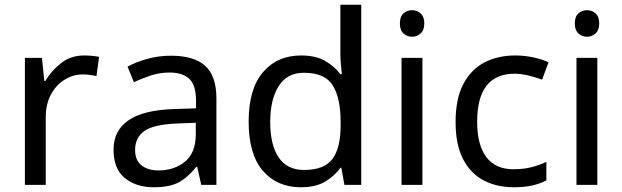

<svg xmlns="http://www.w3.org/2000/svg" viewBox="-20 -780 2625 810"><path d="M335 -546Q350 -546 367.5 -544.5Q385 -543 398 -540L387 -459Q374 -462 358.5 -464Q343 -466 329 -466Q288 -466 252 -443.5Q216 -421 194.5 -380.5Q173 -340 173 -286V0H85V-536H157L167 -438H171Q197 -482 238 -514Q279 -546 335 -546Z M701 -545Q799 -545 846 -502Q893 -459 893 -365V0H829L812 -76H808Q773 -32 734.5 -11Q696 10 628 10Q555 10 507 -28.5Q459 -67 459 -149Q459 -229 522 -272.5Q585 -316 716 -320L807 -323V-355Q807 -422 778 -448Q749 -474 696 -474Q654 -474 616 -461.5Q578 -449 545 -433L518 -499Q553 -518 601 -531.5Q649 -545 701 -545ZM727 -259Q627 -255 588.5 -227Q550 -199 550 -148Q550 -103 577.5 -82Q605 -61 648 -61Q716 -61 761 -98.5Q806 -136 806 -214V-262Z M1249 10Q1149 10 1089 -59.5Q1029 -129 1029 -267Q1029 -405 1089.5 -475.5Q1150 -546 1250 -546Q1312 -546 1351.5 -523Q1391 -500 1416 -467H1422Q1421 -480 1418.5 -505.5Q1416 -531 1416 -546V-760H1504V0H1433L1420 -72H1416Q1392 -38 1352 -14Q1312 10 1249 10ZM1263 -63Q1348 -63 1382.5 -109.5Q1417 -156 1417 -250V-266Q1417 -366 1384 -419.5Q1351 -473 1262 -473Q1191 -473 1155.5 -416.5Q1120 -360 1120 -265Q1120 -169 1155.5 -116Q1191 -63 1263 -63Z M1762 -536V0H1674V-536ZM1719 -737Q1739 -737 1754.5 -723.5Q1770 -710 1770 -681Q1770 -653 1754.5 -639Q1739 -625 1719 -625Q1697 -625 1682 -639Q1667 -653 1667 -681Q1667 -710 1682 -723.5Q1697 -737 1719 -737Z M2147 10Q2076 10 2020.5 -19Q1965 -48 1933.5 -109Q1902 -170 1902 -265Q1902 -364 1935 -426Q1968 -488 2024.5 -517Q2081 -546 2153 -546Q2194 -546 2232 -537.5Q2270 -529 2294 -517L2267 -444Q2243 -453 2211 -461Q2179 -469 2151 -469Q1993 -469 1993 -266Q1993 -169 2031.5 -117.5Q2070 -66 2146 -66Q2190 -66 2223.5 -75Q2257 -84 2285 -97V-19Q2258 -5 2225.5 2.5Q2193 10 2147 10Z M2500 -536V0H2412V-536ZM2457 -737Q2477 -737 2492.5 -723.5Q2508 -710 2508 -681Q2508 -653 2492.5 -639Q2477 -625 2457 -625Q2435 -625 2420 -639Q2405 -653 2405 -681Q2405 -710 2420 -723.5Q2435 -737 2457 -737Z"/></svg>

Font: Noto Sans Bassa Vah
Style: Regular
Weight: 400
Designer: Monotype Design Team
Foundry: Monotype Imaging Inc.
Version: Version 2.002